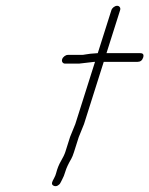

<svg xmlns="http://www.w3.org/2000/svg" viewBox="-20 -619 514 661"><path d="M304.1 -406H307.1L239.3 -192L221.4 -148L205.1 -96.5C202.2 -87.5 197.2 -76.9 189.9 -64.6C182.7 -52.3 177.1 -38.3 173.1 -22.5C171.9 -17.5 169.6 -12 166.4 -6L161.2 4C156.7 13.3 158.9 19.1 167.7 21.5C171.4 22.5 175.3 21.8 179.3 19.5C183.4 17.2 186.4 14 188.3 10L193.5 0C198 -8 201.9 -17.7 205.2 -29.1C208.5 -40.5 215.3 -55 225.5 -72.5C228.4 -77.5 231.5 -85.3 234.9 -96L251.1 -147L269.3 -192L337.1 -406H453.1C463.1 -406 469.7 -411 472.9 -421C476 -431 472.6 -436 462.6 -436H346.6L393.5 -584C394.8 -588 394.4 -591.5 392.3 -594.5C390.3 -597.5 387.2 -599 383.2 -599C379.2 -599 375.3 -597.5 371.3 -594.5C367.4 -591.5 364.8 -588 363.5 -584L316.6 -436C313.3 -436 304.7 -435.3 291 -434C284.1 -433.3 278.3 -432.5 273.7 -431.5C269 -430.5 265 -430 261.7 -430H213.7C209.7 -430 205.7 -428.5 201.8 -425.5C197.8 -422.5 195.2 -419 194 -415C192.7 -411 193.1 -407.5 195.1 -404.5C197.2 -401.5 200.2 -400 204.2 -400H252.2Z"/></svg>

Font: Proton
Style: ExBdExtSuIt
Weight: 500
Version: Version 1.017